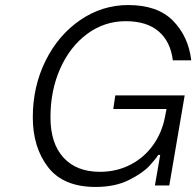

<svg xmlns="http://www.w3.org/2000/svg" viewBox="-20 -735 778 761"><path d="M110 -270Q110 -392 160.5 -494Q211 -596 298 -655.5Q385 -715 488 -715Q605 -715 666 -652.5Q727 -590 738 -496H665Q656 -570 609 -610.5Q562 -651 478 -651Q394 -651 326 -601Q258 -551 219 -464Q180 -377 180 -270Q180 -167 231.5 -110.5Q283 -54 376 -54Q442 -54 496.5 -82Q551 -110 586.5 -159.5Q622 -209 634 -272L640 -303H429L437 -357H712L651 0H594L615 -121H607Q600 -108 573 -78.5Q546 -49 491 -21.5Q436 6 359 6Q231 6 170.5 -72.5Q110 -151 110 -270Z"/></svg>

Font: Be Vietnam Light
Style: Italic
Weight: 300
Italic angle: -9.222°
Designer: Gabriel Lam
Foundry: TypeRant
Version: Version 3.000